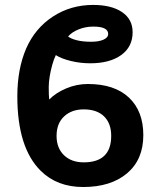

<svg xmlns="http://www.w3.org/2000/svg" viewBox="-20 -749 650 779"><path d="M561.5 -200.7Q561.5 -101.6 495.6 -45.9Q429.7 9.8 317.4 9.8Q211.9 9.8 145.5 -55.7Q50.3 -149.4 50.3 -357.9Q50.3 -469.2 86.4 -552.7Q122.6 -634.8 194.8 -681.9Q267.1 -729 357.9 -729Q432.1 -729 475.1 -700Q518.1 -670.9 518.1 -618.2Q518.1 -559.1 471.7 -525.6Q425.3 -492.2 345.7 -492.2Q306.2 -492.2 267.8 -501.5Q229.5 -510.7 206.5 -525.4Q198.7 -509.8 192.1 -486.3Q185.5 -462.9 181.6 -438.7Q177.7 -414.6 177.7 -395.5Q177.7 -360.4 179.7 -345.2Q206.5 -372.6 248.8 -390.4Q291 -408.2 336.4 -408.2Q444.3 -408.2 502.9 -353.3Q561.5 -298.3 561.5 -200.7ZM418.9 -611.3Q418.9 -641.1 358.4 -641.1Q327.1 -641.1 299.3 -629.9Q271.5 -618.7 256.3 -601.1Q266.6 -592.3 290.8 -585.9Q314.9 -579.6 350.1 -579.6Q380.9 -579.6 399.9 -588.1Q418.9 -596.7 418.9 -611.3ZM431.2 -197.8Q431.2 -248.5 402.1 -276.9Q373 -305.2 319.8 -305.2Q270.5 -305.2 240 -276.6Q209.5 -248 209.5 -197.8Q209.5 -148.4 239.5 -119.4Q269.5 -90.3 319.8 -90.3Q431.2 -90.3 431.2 -197.8Z"/></svg>

Font: Arimo
Style: Bold
Weight: 700
Designer: Steve Matteson
Foundry: Monotype Imaging Inc.
Version: Version 1.33